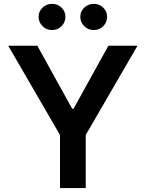

<svg xmlns="http://www.w3.org/2000/svg" viewBox="-20 -961 745 981"><path d="M418 0H286.6V-271.3L22 -727.3H170.8L348.7 -405.5H355.8L533.7 -727.3H682.5L418 -271.3ZM246.1 -807.5Q217 -807.5 197.1 -827.4Q177.2 -848 177.2 -874.3Q177.2 -889.6 182.9 -901.8Q188.6 -914.1 198.2 -922.9Q207.7 -931.8 220.2 -936.6Q232.6 -941.4 246.1 -941.4Q274.9 -941.4 294.4 -921.9Q314.3 -902.7 314.3 -874.3Q314.3 -861.5 309.3 -849.4Q304.3 -837.4 295.5 -828.1Q286.6 -818.9 274 -813.2Q261.4 -807.5 246.1 -807.5ZM459.2 -807.5Q430 -807.5 410.2 -827.4Q390.3 -848 390.3 -874.3Q390.3 -889.6 396 -901.8Q401.6 -914.1 411.2 -922.9Q420.8 -931.8 433.2 -936.6Q445.7 -941.4 459.2 -941.4Q487.9 -941.4 507.5 -921.9Q527.3 -902.7 527.3 -874.3Q527.3 -861.5 522.4 -849.4Q517.4 -837.4 508.5 -828.1Q499.6 -818.9 487 -813.2Q474.4 -807.5 459.2 -807.5Z"/></svg>

Font: Linik Sans SemiBold
Style: Regular
Weight: 600
Designer: Fonts by Rasmus Andersson / Changes by Cristiano Sobral with parts from Marc Monis
Foundry: rsms
Version: Version 3.020; ttfautohint (v1.6)